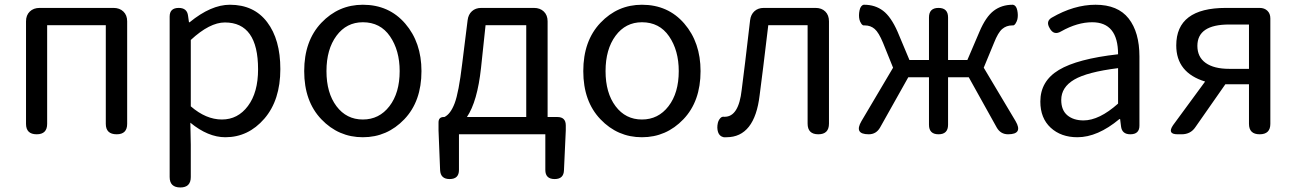

<svg xmlns="http://www.w3.org/2000/svg" viewBox="-20 -577 5569 825"><path d="M150.4 -543H467.8Q494.1 -543 510.3 -527.3Q526.4 -511.7 526.4 -485.4V-44.9Q526.4 0 481.4 0Q434.6 0 434.6 -44.9V-468.8H182.6V-44.9Q182.6 0 137.7 0Q91.8 0 91.8 -44.9V-485.4Q91.8 -511.7 107.9 -527.3Q124 -543 150.4 -543Z M709 183.6V-505.9Q709 -543 748 -543Q784.2 -543 788.1 -508.8L792 -481.4H794.9Q886.7 -556.6 967.8 -556.6Q1071.3 -556.6 1127.9 -481.9Q1184.6 -407.2 1184.6 -280.3Q1184.6 -146.5 1115.7 -66.9Q1046.9 12.7 948.2 12.7Q874 12.7 797.9 -49.8L799.8 44.9V183.6Q799.8 228.5 754.9 228.5Q709 228.5 709 183.6ZM799.8 -405.3V-120.1Q865.2 -63.5 933.6 -63.5Q1002 -63.5 1045.4 -121.6Q1088.9 -179.7 1088.9 -279.3Q1088.9 -480.5 946.3 -480.5Q880.9 -480.5 799.8 -405.3Z M1539.1 -556.6Q1651.4 -556.6 1721.2 -475.6Q1791 -394.5 1791 -271.5Q1791 -141.6 1717.3 -64.5Q1643.6 12.7 1539.1 12.7Q1434.6 12.7 1360.8 -64.5Q1287.1 -141.6 1287.1 -271.5Q1287.1 -401.4 1360.8 -479Q1434.6 -556.6 1539.1 -556.6ZM1697.3 -271.5Q1697.3 -360.4 1655.8 -420.9Q1614.3 -481.4 1539.1 -481.4Q1468.8 -481.4 1425.8 -423.3Q1382.8 -365.2 1382.8 -271.5Q1382.8 -177.7 1425.8 -120.6Q1468.8 -63.5 1539.1 -63.5Q1609.4 -63.5 1653.3 -120.6Q1697.3 -177.7 1697.3 -271.5Z M1986.3 -74.2H2241.2V-468.8H2066.4L2046.9 -285.2Q2031.2 -140.6 1986.3 -74.2ZM2323.2 0H1952.1V153.3Q1952.1 192.4 1912.1 192.4Q1873 192.4 1871.1 154.3L1864.3 -16.6V-50.8Q1864.3 -74.2 1886.7 -74.2H1889.6Q1916 -86.9 1933.6 -133.3Q1951.2 -179.7 1965.8 -301.8L1989.3 -490.2Q1992.2 -514.6 2007.8 -528.8Q2023.4 -543 2047.9 -543H2274.4Q2300.8 -543 2316.9 -527.3Q2333 -511.7 2333 -485.4V-74.2H2375Q2411.1 -74.2 2411.1 -38.1V-16.6L2403.3 154.3Q2402.3 192.4 2363.3 192.4Q2323.2 192.4 2323.2 153.3Z M2738.3 -556.6Q2850.6 -556.6 2920.4 -475.6Q2990.2 -394.5 2990.2 -271.5Q2990.2 -141.6 2916.5 -64.5Q2842.8 12.7 2738.3 12.7Q2633.8 12.7 2560.1 -64.5Q2486.3 -141.6 2486.3 -271.5Q2486.3 -401.4 2560.1 -479Q2633.8 -556.6 2738.3 -556.6ZM2896.5 -271.5Q2896.5 -360.4 2855 -420.9Q2813.5 -481.4 2738.3 -481.4Q2668 -481.4 2625 -423.3Q2582 -365.2 2582 -271.5Q2582 -177.7 2625 -120.6Q2668 -63.5 2738.3 -63.5Q2808.6 -63.5 2852.5 -120.6Q2896.5 -177.7 2896.5 -271.5Z M3261.7 -543H3484.4Q3510.7 -543 3526.4 -527.3Q3542 -511.7 3542 -485.4V-45.9Q3542 0 3496.1 0Q3450.2 0 3450.2 -45.9V-468.8H3281.2Q3255.9 -255.9 3244.1 -168Q3222.7 12.7 3101.6 12.7H3089.8Q3071.3 8.8 3065.4 -9.3Q3059.6 -27.3 3064.5 -48.8Q3067.4 -60.5 3074.7 -68.8Q3082 -77.1 3091.8 -75.2H3093.8Q3154.3 -75.2 3167 -191.4Q3178.7 -279.3 3203.1 -490.2Q3206.1 -514.6 3221.7 -528.8Q3237.3 -543 3261.7 -543Z M3681.6 -56.6Q3715.8 -114.3 3817.4 -286.1L3774.4 -392.6Q3755.9 -437.5 3738.3 -452.6Q3720.7 -467.8 3696.3 -467.8H3693.4Q3686.5 -466.8 3680.7 -475.6Q3674.8 -484.4 3672.9 -493.2Q3668.9 -510.7 3673.3 -532.2Q3677.7 -553.7 3691.4 -556.6H3693.4Q3740.2 -556.6 3774.4 -530.8Q3808.6 -504.9 3836.9 -440.4L3887.7 -319.3H3971.7V-502Q3971.7 -543 4012.7 -543Q4053.7 -543 4053.7 -502V-319.3H4136.7L4188.5 -440.4Q4215.8 -504.9 4250 -530.8Q4284.2 -556.6 4331.1 -556.6H4333Q4346.7 -553.7 4351.1 -532.7Q4355.5 -511.7 4351.6 -494.1Q4349.6 -485.4 4343.8 -476.1Q4337.9 -466.8 4331.1 -467.8H4329.1Q4304.7 -467.8 4286.6 -452.6Q4268.6 -437.5 4251 -392.6L4207 -286.1L4343.8 -56.6Q4377 0 4311.5 0Q4279.3 0 4262.7 -29.3L4142.6 -245.1H4053.7V-41Q4053.7 0 4012.7 0Q3971.7 0 3971.7 -41V-245.1H3882.8L3761.7 -29.3Q3745.1 0 3712.9 0Q3648.4 0 3681.6 -56.6Z M4876 -334V-37.1Q4876 0 4836.9 0Q4800.8 0 4796.9 -34.2L4793 -65.4H4790Q4696.3 12.7 4609.4 12.7Q4539.1 12.7 4494.6 -28.3Q4450.2 -69.3 4450.2 -140.6Q4450.2 -228.5 4529.8 -276.4Q4609.4 -324.2 4784.2 -343.8Q4784.2 -481.4 4672.9 -481.4Q4609.4 -481.4 4540 -442.4Q4507.8 -422.9 4490.2 -456.1Q4472.7 -485.4 4499 -501Q4594.7 -556.6 4687.5 -556.6Q4783.2 -556.6 4829.6 -497.6Q4876 -438.5 4876 -334ZM4784.2 -131.8V-284.2Q4651.4 -267.6 4595.7 -234.9Q4540 -202.1 4540 -147.5Q4540 -103.5 4566.4 -81.5Q4592.8 -59.6 4635.7 -59.6Q4703.1 -59.6 4784.2 -131.8Z M5346.7 -281.2V-471.7H5261.7Q5125 -471.7 5125 -379.9Q5125 -332 5160.6 -306.6Q5196.3 -281.2 5261.7 -281.2ZM5247.1 -543H5392.6Q5413.1 -543 5425.8 -530.8Q5438.5 -518.6 5438.5 -498V-44.9Q5438.5 0 5392.6 0Q5346.7 0 5346.7 -44.9V-214.8H5245.1L5116.2 -30.3Q5095.7 0 5057.6 0H5040Q4994.1 0 5020.5 -39.1L5158.2 -226.6Q5034.2 -264.6 5034.2 -381.8Q5034.2 -543 5247.1 -543Z"/></svg>

Font: GenSenMaruGothic TW TTF Regular
Style: Regular
Weight: 400
Version: Version 1.301